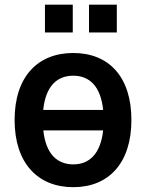

<svg xmlns="http://www.w3.org/2000/svg" viewBox="-20 -778 683 809"><path d="M288.6 10.7C438 10.7 533.7 -90.8 533.7 -272.5C533.7 -455.1 438 -554.7 288.6 -554.7C139.2 -554.7 41.5 -455.1 41.5 -272.5C41.5 -90.8 139.2 10.7 288.6 10.7ZM289.1 -85.4C220.2 -85.4 172.9 -129.9 162.6 -228.5H414.6C403.8 -129.9 356.4 -85.4 289.1 -85.4ZM288.6 -459C356.9 -459 404.3 -414.6 414.6 -314.9H162.1C172.4 -414.6 219.7 -459 288.6 -459ZM472.2 -641.1V-758.3H355V-641.1ZM286.6 -641.1V-758.3H169.4V-641.1Z"/></svg>

Font: Winston SemiBold
Style: Regular
Weight: 600
Designer: Vernon Adams, Kim Jin-seong, David Berlow, Cristiano Sobral
Foundry: The Winston Project Authors
Version: Version 3.004